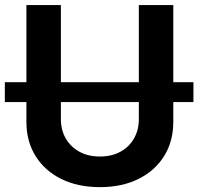

<svg xmlns="http://www.w3.org/2000/svg" viewBox="-24 -748 804 778"><path d="M759.8 -415V-334.5H-4.4V-415ZM380.9 10.3Q291 10.3 224.1 -22.9Q157.2 -56.2 120.1 -115.7Q83 -175.3 83 -253.9V-727.5H222.7V-265.6Q222.7 -221.2 242.4 -187Q262.2 -152.8 297.6 -133.3Q333 -113.8 380.9 -113.8Q428.7 -113.8 464.1 -133.3Q499.5 -152.8 519 -187Q538.6 -221.2 538.6 -265.6V-727.5H678.2V-253.9Q678.2 -175.3 641.1 -115.7Q604 -56.2 537.1 -22.9Q470.2 10.3 380.9 10.3Z"/></svg>

Font: Inter Cardless
Style: Bold
Weight: 700
Designer: Rasmus Andersson
Foundry: rsms
Version: Version 4.001;git-9221beed3